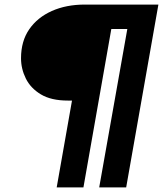

<svg xmlns="http://www.w3.org/2000/svg" viewBox="-20 -720 713 840"><path d="M228 100 295 -280H277Q204 -280 159 -307Q114 -334 93 -376.5Q72 -419 72 -465Q72 -540 108 -592Q144 -644 207 -672Q270 -700 351 -700H673L532 100H414L537 -593H467L345 100Z"/></svg>

Font: DM Sans 24pt ExtraBold
Style: Italic
Weight: 800
Italic angle: -10°
Designer: Colophon Foundry, Jonny Pinhorn
Foundry: Colophon Foundry
Version: Version 4.004;gftools[0.9.30]